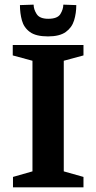

<svg xmlns="http://www.w3.org/2000/svg" viewBox="-20 -808 415 828"><path d="M36 0V-45L120 -69V-546L35 -569V-614H340V-569L255 -546V-69L340 -45V0ZM187 -651Q135 -651 109 -670Q83 -689 74.5 -720Q66 -751 66 -786L125 -788Q125 -768 138 -747.5Q151 -727 188 -727Q228 -727 240.5 -747.5Q253 -768 253 -788L309 -786Q309 -751 299.5 -720Q290 -689 263.5 -670Q237 -651 187 -651Z"/></svg>

Font: Manuale
Style: Bold
Weight: 700
Version: Version 1.002